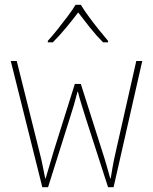

<svg xmlns="http://www.w3.org/2000/svg" viewBox="-20 -783 640 803"><path d="M157 0 25 -528H50L144 -152Q155 -109 159.5 -84.5Q164 -60 169 -37H171Q178 -60 185 -84.5Q192 -109 205 -152L293 -432H318L407 -152Q421 -109 427.5 -85Q434 -61 441 -37H443Q447 -60 451 -84.5Q455 -109 465 -152L550 -528H575L455 0H432L338 -291Q330 -317 321.5 -344Q313 -371 306 -399H304Q297 -371 289 -343.5Q281 -316 273 -292L181 0ZM180 -612Q199 -633 221 -660.5Q243 -688 263.5 -715.5Q284 -743 296 -763H318Q330 -743 350 -715.5Q370 -688 392 -660.5Q414 -633 432 -612V-606H411Q383 -634 355.5 -668.5Q328 -703 307 -731Q286 -703 257.5 -668.5Q229 -634 201 -606H180Z"/></svg>

Font: Noto Sans Mono Thin
Style: Regular
Weight: 100
Designer: Monotype Design Team
Foundry: Monotype Imaging Inc.
Version: Version 2.014